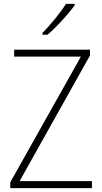

<svg xmlns="http://www.w3.org/2000/svg" viewBox="-20 -970 527 990"><path d="M454 0H33V-30L397 -678H53V-714H444V-684L81 -36H454ZM365 -943Q349 -920 325 -892.5Q301 -865 275 -838Q249 -811 225 -791H199V-800Q231 -833 265 -874.5Q299 -916 320 -950H365Z"/></svg>

Font: Noto Sans Arabic SemCond ExtLt
Style: Regular
Weight: 200
Width: 4
Designer: Monotype Design Team, Nadine Chahine, Nizar Qandah and Khaled Hosny
Foundry: Monotype Imaging Inc.
Version: Version 2.012; ttfautohint (v1.8.4.7-5d5b)